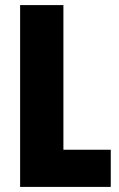

<svg xmlns="http://www.w3.org/2000/svg" viewBox="-20 -734 468 754"><path d="M59 0H415V-146H229V-714H59Z"/></svg>

Font: Noto Sans Arabic ExtCond Blk
Style: Regular
Weight: 900
Width: 2
Designer: Monotype Design Team, Nadine Chahine, Nizar Qandah and Khaled Hosny
Foundry: Monotype Imaging Inc.
Version: Version 2.012